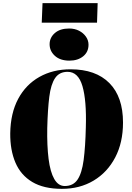

<svg xmlns="http://www.w3.org/2000/svg" viewBox="-20 -1185 836 1219"><path d="M45 -339Q47 -467 95.5 -557.5Q144 -648 230 -696.5Q316 -745 428 -745Q588 -745 674.5 -657.5Q761 -570 761 -407Q761 -280 711.5 -185.5Q662 -91 574.5 -38.5Q487 14 373 14Q258 14 185 -29.5Q112 -73 78 -152.5Q44 -232 45 -339ZM280 -372Q278 -259 288.5 -176Q299 -93 324.5 -48.5Q350 -4 391 -4Q445 -4 472.5 -45Q500 -86 511 -169Q522 -252 525 -378Q530 -547 503.5 -638Q477 -729 409 -729Q357 -729 330 -689.5Q303 -650 293 -570.5Q283 -491 280 -372ZM295 -904Q295 -946 328 -975Q361 -1004 419 -1004Q454 -1004 481.5 -990Q509 -976 525.5 -952.5Q542 -929 542 -901Q542 -855 508 -827.5Q474 -800 421 -800Q362 -800 328.5 -830.5Q295 -861 295 -904ZM250 -1165H600L596 -1041H245Z"/></svg>

Font: Literata 72pt Black
Style: Italic
Weight: 900
Italic angle: -2°
Designer: Latin by Veronika Burian and Jose Scaglione. Greek by Irene Vlachou. Cyrillic by Vera Evstafieva
Foundry: TypeTogether
Version: Version 3.002